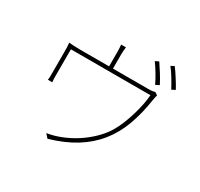

<svg xmlns="http://www.w3.org/2000/svg" viewBox="-168 -1004 1292 1242"><g transform="rotate(30 478.0 -383.5)"><path d="M134 -306Q136 -313 136.5 -326.5Q137 -340 137 -348V-518Q137 -532 136.5 -550.5Q136 -569 134 -583Q151 -581 171.5 -580Q192 -579 215 -579H434V-684Q434 -694 433.5 -710Q433 -726 431 -740H467Q465 -726 464 -710Q463 -694 463 -684V-579H725Q748 -579 759.5 -581Q771 -583 776 -585L797 -571Q795 -566 792.5 -555.5Q790 -545 788 -532Q772 -423 739 -333.5Q706 -244 650.5 -175Q595 -106 514.5 -56Q434 -6 323 26L298 -2Q350 -10 403.5 -31.5Q457 -53 505.5 -84.5Q554 -116 595 -156Q636 -196 663 -240Q684 -275 700.5 -316.5Q717 -358 729.5 -400.5Q742 -443 749.5 -482Q757 -521 759 -551H165V-349Q165 -340 165.5 -327Q166 -314 168 -306ZM699 -769Q717 -743 740 -706.5Q763 -670 779 -638L752 -624Q745 -639 735.5 -656.5Q726 -674 715.5 -691.5Q705 -709 694 -726Q683 -743 673 -756ZM801 -793Q811 -780 822.5 -763Q834 -746 845 -728.5Q856 -711 866.5 -694Q877 -677 884 -663L858 -649Q841 -681 819 -717.5Q797 -754 776 -780Z"/></g></svg>

Font: Kinto Sans Thin
Style: Regular
Weight: 100
Designer: Authors: Ryoko NISHIZUKA  (kana & ideographs); Paul D. Hunt (Latin, Greek & Cyrillic); Wenlong ZHANG  (bopomofo); Sandol
Foundry: Adobe Systems Incorporated, ookami Inc.
Version: Version 0.001